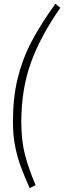

<svg xmlns="http://www.w3.org/2000/svg" viewBox="-20 -856 337 1009"><path d="M297 -815Q191 -663 141.5 -524Q92 -385 92 -216Q92 -119 110.5 -46Q129 27 167 117L136 133Q106 65 88.5 17.5Q71 -30 59.5 -88Q48 -146 48 -216Q48 -342 72.5 -443Q97 -544 144.5 -635Q192 -726 271 -836Z"/></svg>

Font: Fira Sans Extra Condensed ExtraLight
Style: Italic
Weight: 275
Width: 3
Italic angle: -8°
Designer: Carrois Corporate & Edenspiekermann AG
Foundry: Carrois Corporate GbR & Edenspiekermann AG
Version: Version 4.203